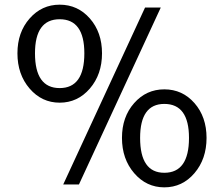

<svg xmlns="http://www.w3.org/2000/svg" viewBox="-20 -785 953 817"><path d="M54.2 -558.1Q54.2 -647.5 106 -706.3Q157.7 -765.1 233.9 -765.1Q311 -765.1 362.5 -706.3Q414.1 -647.5 414.1 -558.1Q414.1 -468.3 362.3 -408.2Q310.5 -348.1 233.9 -348.1Q157.7 -348.1 106 -408.2Q54.2 -468.3 54.2 -558.1ZM597.2 -752.9H664.1L315.9 0H249ZM128.9 -558.1Q128.9 -410.2 233.9 -410.2Q338.9 -410.2 338.9 -558.1Q338.9 -703.1 233.9 -703.1Q128.9 -703.1 128.9 -558.1ZM499 -198.2Q499 -287.6 550.8 -346.2Q602.5 -404.8 679.2 -404.8Q756.3 -404.8 807.6 -346.2Q858.9 -287.6 858.9 -198.2Q858.9 -108.4 807.4 -48.1Q755.9 12.2 679.2 12.2Q603 12.2 551 -48.1Q499 -108.4 499 -198.2ZM679.2 -342.8Q576.2 -342.8 576.2 -198.2Q576.2 -49.8 679.2 -49.8Q784.2 -49.8 784.2 -198.2Q784.2 -342.8 679.2 -342.8Z"/></svg>

Font: Standard
Style: Regular
Weight: 400
Designer: Bryce Wilner
Version: Version 2.000;PS 2.0;hotconv 16.6.51;makeotf.lib2.5.65220 DE